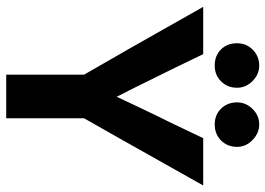

<svg xmlns="http://www.w3.org/2000/svg" viewBox="-138 -715 853 617"><g transform="rotate(90 288.5 -406.5)"><path d="M2 -633H154Q192 -553 270 -396L277 -383L291 -355Q314 -405 357 -494L371 -522Q405 -594 424 -633H576Q533 -557 450 -409L432 -377Q385 -295 360 -250V0H220V-250Q144 -381 2 -633ZM119 -742Q119 -772 140 -792.5Q161 -813 191 -813Q219 -813 240.5 -791.5Q262 -770 262 -742Q262 -711 241.5 -690.5Q221 -670 191 -670Q159 -670 139 -690Q119 -710 119 -742ZM309 -742Q309 -770 330 -791.5Q351 -813 380 -813Q408 -813 430 -791.5Q452 -770 452 -742Q452 -711 431.5 -690.5Q411 -670 380 -670Q349 -670 329 -690.5Q309 -711 309 -742Z"/></g></svg>

Font: Tajawal ExtraBold
Style: Regular
Weight: 800
Designer: Boutros Fonts
Foundry: Created by Boutros International 2017
Version: Version 1.700